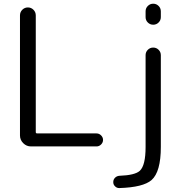

<svg xmlns="http://www.w3.org/2000/svg" viewBox="-20 -792 979 1009"><path d="M745.1 -702.1V-732.4Q745.1 -749 756.8 -760.7Q768.6 -772.5 785.2 -772.5Q801.8 -772.5 813.5 -760.7Q825.2 -749 825.2 -732.4V-702.1Q825.2 -685.5 813.5 -673.8Q801.8 -662.1 785.2 -662.1Q768.6 -662.1 756.8 -673.8Q745.1 -685.5 745.1 -702.1ZM745.1 -502Q745.1 -518.6 756.8 -530.3Q768.6 -542 785.2 -542Q801.8 -542 813.5 -530.3Q825.2 -518.6 825.2 -502V-19.5Q825.2 111.3 776.4 154.3Q732.4 192.4 607.4 196.3Q606.4 196.3 606.4 196.3Q593.8 196.3 585 187.5Q575.2 178.7 575.2 165Q575.2 151.4 584.5 142.1Q593.8 132.8 607.4 131.8Q689.5 128.9 714.8 105.5Q745.1 77.1 745.1 -19.5ZM168 -710.9V-97.7Q168 -90.8 175.8 -90.8H487.3Q501 -90.8 511.2 -80.6Q521.5 -70.3 521.5 -56.6Q521.5 -43 511.2 -32.7Q501 -22.5 487.3 -22.5H142.6Q119.1 -22.5 102.1 -39.6Q85 -56.6 85 -80.1V-710.9Q85 -728.5 97.2 -740.7Q109.4 -752.9 126.5 -752.9Q143.6 -752.9 155.8 -740.7Q168 -728.5 168 -710.9Z"/></svg>

Font: Gen Jyuu Gothic Normal
Style: Regular
Weight: 300
Designer: [Source Han Sans]
Ryoko NISHIZUKA  (kana & ideographs); Paul D. Hunt (Latin, Greek & Cyrillic); Wenlong ZHANG  (bopomofo
Version: Version 1.002.20150607